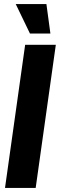

<svg xmlns="http://www.w3.org/2000/svg" viewBox="-20 -919 340 939"><path d="M4.5 0 103 -700H253L154.5 0ZM57 -899H207L226.5 -755H126.5Z"/></svg>

Font: Urbanist Black
Style: Italic
Weight: 900
Italic angle: -8°
Designer: Corey Hu
Foundry: Corey Hu
Version: Version 1.330; ttfautohint (v1.8.4.7-5d5b)